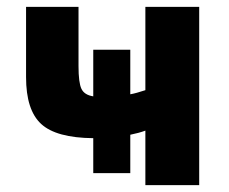

<svg xmlns="http://www.w3.org/2000/svg" viewBox="-20 -540 667 560"><path d="M360 -265Q377 -268 404 -277V-520H561V0H404V-159Q385 -152 360 -147V-35H252V-137Q144 -138 100 -178.5Q56 -219 56 -315V-520H209V-347Q209 -299 217.5 -281Q226 -263 252 -259V-395H360Z"/></svg>

Font: Mplus 1p ExtraBold
Style: Regular
Weight: 800
Version: Version 1.061